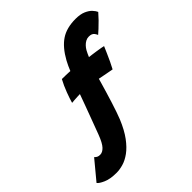

<svg xmlns="http://www.w3.org/2000/svg" viewBox="-490 -907 1351 1351"><g transform="rotate(-45 185.0 -232.0)"><path d="M467 -717Q513.5 -717 544 -703.8Q574.5 -690.5 591.5 -672Q608.5 -653.5 614.5 -638.5Q597.5 -618.5 574.8 -595.2Q552 -572 531.2 -552.8Q510.5 -533.5 499.5 -524.5Q493.5 -538 486.8 -546.5Q480 -555 470 -559Q460 -563 444 -563Q427.5 -563 412.8 -555Q398 -547 386 -534.2Q374 -521.5 365.5 -506.5Q362 -500 354 -483.8Q346 -467.5 343.5 -460Q352.5 -459 371.2 -456.5Q390 -454 411.2 -450.8Q432.5 -447.5 450 -444.5Q467.5 -441.5 473.5 -439.5Q464.5 -418 451.8 -389.5Q439 -361 425.8 -332.2Q412.5 -303.5 400 -281Q393.5 -282 370 -286.5Q346.5 -291 321.5 -295.8Q296.5 -300.5 285 -303Q281.5 -290 273.2 -261.8Q265 -233.5 254 -196.8Q243 -160 231 -121.8Q219 -83.5 207.5 -50.2Q196 -17 187.5 4Q155.5 81 119 130Q82.5 179 45.2 206Q8 233 -27.8 243.2Q-63.5 253.5 -94 253.5Q-157.5 253.5 -196.2 236.2Q-235 219 -245 204L-128.5 63.5Q-120 72.5 -111 77.2Q-102 82 -86 82Q-62.5 82 -40.2 58.5Q-18 35 5 -25.5Q11.5 -43 24.5 -77.5Q37.5 -112 53.5 -155.2Q69.5 -198.5 85.8 -242.2Q102 -286 114.5 -321Q104 -321 87 -320Q70 -319 54.5 -318Q39 -317 32 -316Q40.5 -347 58.5 -395Q76.5 -443 99.5 -485.5Q115.5 -485.5 132.2 -485Q149 -484.5 162.5 -484Q176 -483.5 181.5 -483Q189 -501.5 197.2 -519.5Q205.5 -537.5 215 -555Q262 -640 319.8 -678.5Q377.5 -717 467 -717Z"/></g></svg>

Font: Grandstander Thin Black
Style: Italic
Weight: 900
Italic angle: -15°
Version: Version 1.200